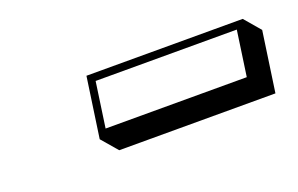

<svg xmlns="http://www.w3.org/2000/svg" viewBox="-37 -858 557 359"><g transform="rotate(-20 241.5 -678.0)"><path d="M144.8 -754 127.5 -634 154.8 -602.2 465.6 -602.2 482.9 -722.2 455.7 -754ZM157.6 -739H438.5L425.6 -649L144.7 -649Z"/></g></svg>

Font: Blink
Style: 3DObl
Weight: 400
Designer: Mew Too
Foundry: Cannot Into Space Fonts
Version: Version 001.000